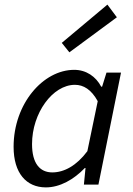

<svg xmlns="http://www.w3.org/2000/svg" viewBox="-20 -801 577 833"><path d="M179 12C240 12 300 -22 348 -72H351L344 0H407L505 -486H442L423 -425H419C396 -469 354 -498 302 -498C167 -498 39 -351 39 -164C39 -50 94 12 179 12ZM207 -53C153 -53 119 -92 119 -176C119 -310 208 -433 305 -433C342 -433 376 -413 404 -362L359 -145C312 -82 258 -53 207 -53ZM281 -574 487 -726 446 -781 248 -615Z"/></svg>

Font: Source Sans Pro
Style: Italic
Weight: 400
Italic angle: -11°
Designer: Paul D. Hunt
Foundry: Adobe Systems Incorporated
Version: Version 3.006;hotconv 1.0.111;makeotfexe 2.5.65597